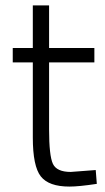

<svg xmlns="http://www.w3.org/2000/svg" viewBox="-20 -677 387 708"><path d="M328 -447H161V-200Q161 -103 175 -73Q189 -43 241 -43L333 -50L337 1Q271 11 236 11Q160 11 130.5 -26.5Q101 -64 101 -170V-447H27V-500H101V-657H161V-500H328Z"/></svg>

Font: Titillium Web
Style: Light
Weight: 300
Version: Version 1.001;PS 57.000;hotconv 1.0.70;makeotf.lib2.5.55311